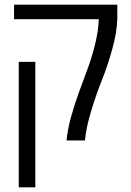

<svg xmlns="http://www.w3.org/2000/svg" viewBox="-20 -600 561 820"><path d="M40 -580.1H481V-518.1Q479 -460 459 -388.4Q439 -316.9 415.8 -259.3Q392.6 -201.7 370.4 -129.4Q348.1 -57.1 342.8 0H264.2Q268.6 -47.4 283.9 -102.5Q299.3 -157.7 318.1 -208.3Q336.9 -258.8 355.5 -309.8Q374 -360.8 387.2 -415.5Q400.4 -470.2 401.9 -518.1H40ZM60.1 -335.9H130.9V200.2H60.1Z"/></svg>

Font: LT Superior
Style: Regular
Weight: 400
Designer: Daniel Lyons
Foundry: LyonsType
Version: Version 1.000